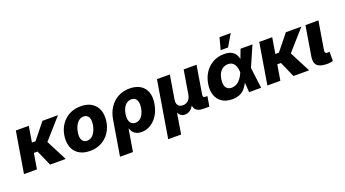

<svg xmlns="http://www.w3.org/2000/svg" viewBox="-67 -1462 4248 2366"><g transform="rotate(-20 2057.0 -279.0)"><path d="M269 -539.1 179.7 0H9.8L99.1 -539.1ZM651.9 -539.1 354.5 -203.6H177.7L195.3 -331.5H281.2L448.2 -539.1ZM352.1 0 258.8 -210.4 408.7 -288.1 556.6 0Z M875.5 10.7Q799.3 10.7 745.6 -17.6Q691.9 -45.9 663.6 -97.4Q635.3 -148.9 635.3 -217.8Q635.3 -284.2 656.7 -343.5Q678.2 -402.8 719 -448.7Q759.8 -494.6 818.1 -520.8Q876.5 -546.9 949.7 -546.9Q1025.9 -546.9 1079.3 -518.8Q1132.8 -490.7 1161.1 -439.2Q1189.5 -387.7 1189.5 -318.4Q1189.5 -252.9 1168.5 -193.8Q1147.5 -134.8 1106.9 -88.6Q1066.4 -42.5 1008.1 -15.9Q949.7 10.7 875.5 10.7ZM882.8 -120.6Q918.5 -120.6 944.6 -140.6Q970.7 -160.6 987.1 -192.1Q1003.4 -223.6 1011.2 -258.8Q1019 -293.9 1019 -323.7Q1019 -353 1009.8 -373.5Q1000.5 -394 983.4 -405Q966.3 -416 942.4 -416Q906.2 -416 880.4 -396.2Q854.5 -376.5 837.9 -345.2Q821.3 -314 813.5 -279.1Q805.7 -244.1 805.7 -213.9Q805.7 -169.9 826.2 -145.3Q846.7 -120.6 882.8 -120.6Z M1194.8 204.1 1271 -255.4Q1285.6 -344.2 1329.1 -409.7Q1372.6 -475.1 1439.5 -511Q1506.3 -546.9 1591.3 -546.9Q1672.4 -546.9 1728.3 -513.7Q1784.2 -480.5 1807.9 -417.2Q1831.5 -354 1816.9 -263.7Q1802.7 -179.2 1763.4 -117.9Q1724.1 -56.6 1668.9 -23.9Q1613.8 8.8 1551.8 8.8Q1512.2 8.8 1484.4 -4.2Q1456.5 -17.1 1439.9 -38.6Q1423.3 -60.1 1416 -85.9H1412.6L1364.7 204.1ZM1518.6 -124.5Q1551.3 -124.5 1576.7 -142.6Q1602.1 -160.6 1619.4 -193.4Q1636.7 -226.1 1644 -270Q1651.4 -314 1644.8 -346.2Q1638.2 -378.4 1618.9 -396Q1599.6 -413.6 1566.9 -413.6Q1534.7 -413.6 1508.3 -396.2Q1481.9 -378.9 1464.1 -346.7Q1446.3 -314.5 1439 -270Q1431.6 -226.1 1438.7 -193.4Q1445.8 -160.6 1466.1 -142.6Q1486.3 -124.5 1518.6 -124.5Z M1826.7 204.1 1949.7 -539.1H2118.7L2066.9 -226.6Q2061.5 -194.3 2069.6 -172.1Q2077.6 -149.9 2096.2 -138.4Q2114.7 -127 2141.6 -127Q2168.5 -127 2190.7 -138.4Q2212.9 -149.9 2227.8 -172.1Q2242.7 -194.3 2248 -226.6L2299.8 -539.1H2468.8L2407.2 -167Q2404.3 -148.9 2411.6 -139.9Q2418.9 -130.9 2437.5 -130.9H2462.4L2440.9 0H2361.3Q2289.1 0 2260 -37.8Q2231 -75.7 2242.7 -146.5L2251 -195.8H2276.4Q2267.6 -141.1 2251 -105.2Q2234.4 -69.3 2213.4 -48.3Q2192.4 -27.3 2170.2 -18.6Q2147.9 -9.8 2127.9 -9.8Q2106.4 -9.8 2086.4 -18.6Q2066.4 -27.3 2052 -48.3Q2037.6 -69.3 2032.7 -105.2Q2027.8 -141.1 2036.6 -195.8H2062L1996.1 204.1Z M2739.7 11.7Q2660.6 11.7 2607.2 -23.4Q2553.7 -58.6 2531.2 -121.6Q2508.8 -184.6 2522.5 -268.1Q2536.6 -352.5 2578.9 -415Q2621.1 -477.5 2685.3 -512.2Q2749.5 -546.9 2830.1 -546.9Q2886.7 -546.9 2921.4 -530.3Q2956.1 -513.7 2974.4 -486.6Q2992.7 -459.5 2999.8 -427.5Q3006.8 -395.5 3008.3 -364.3H3055.7L3085 -276.4L3119.6 0H2961.9L2943.4 -271Q2941.4 -302.7 2934.6 -329.1Q2927.7 -355.5 2914.8 -374.3Q2901.9 -393.1 2882.1 -403.3Q2862.3 -413.6 2834.5 -413.6Q2798.3 -413.6 2769.5 -396.5Q2740.7 -379.4 2721.4 -347.2Q2702.1 -314.9 2694.8 -269.5Q2687.5 -224.1 2694.8 -191.7Q2702.1 -159.2 2724.1 -141.8Q2746.1 -124.5 2780.8 -124.5Q2809.1 -124.5 2833.7 -135.7Q2858.4 -147 2878.9 -166.5Q2899.4 -186 2915.5 -212.2Q2931.6 -238.3 2942.9 -268.1L3045.9 -539.1H3202.1L3083.5 -268.1L3024.9 -181.2H2975.6Q2963.4 -149.4 2946.3 -115.7Q2929.2 -82 2903.3 -53Q2877.4 -23.9 2837.6 -6.1Q2797.9 11.7 2739.7 11.7ZM2809.1 -606 2851.1 -761.7H2997.6L2906.7 -606Z M3460.9 -539.1 3371.6 0H3201.7L3291 -539.1ZM3843.8 -539.1 3546.4 -203.6H3369.6L3387.2 -331.5H3473.1L3640.1 -539.1ZM3543.9 0 3450.7 -210.4 3600.6 -288.1 3748.5 0Z M3986.3 2.4Q3893.1 2.4 3856.4 -34.4Q3819.8 -71.3 3832.5 -149.9L3897 -539.1H4066.9L4005.4 -168.5Q4002 -147 4009.5 -137Q4017.1 -127 4037.6 -127Q4046.9 -127 4053 -127.4Q4059.1 -127.9 4063.5 -129.4V-7.8Q4051.3 -4.4 4031.5 -1Q4011.7 2.4 3986.3 2.4Z"/></g></svg>

Font: Inter 18pt ExtraBold
Style: Italic
Weight: 800
Italic angle: -9.3988°
Designer: Rasmus Andersson
Foundry: rsms
Version: Version 4.001;git-66647c0bb